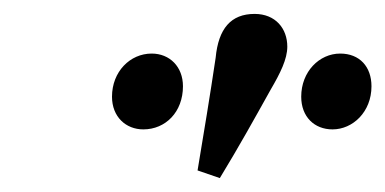

<svg xmlns="http://www.w3.org/2000/svg" viewBox="-20 -809 554 276"><path d="M186 -623C218 -623 243 -648 243 -685C243 -713 224 -732 198 -732C167 -732 141 -706 141 -670C141 -641 161 -623 186 -623ZM296 -553C324 -599 345 -637 369 -680C383 -704 393 -724 393 -742C393 -768 376 -789 346 -789C312 -789 294 -768 290 -726C282 -672 273 -618 264 -564ZM458 -623C487 -623 514 -648 514 -685C514 -713 497 -732 469 -732C439 -732 413 -706 413 -670C413 -641 432 -623 458 -623Z"/></svg>

Font: Source Serif Pro Semibold
Style: Italic
Weight: 600
Italic angle: -12°
Designer: Frank Grießhammer
Foundry: Adobe Systems Incorporated
Version: Version 3.001;hotconv 1.0.111;makeotfexe 2.5.65597